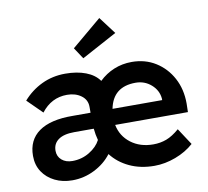

<svg xmlns="http://www.w3.org/2000/svg" viewBox="-86 -885 1071 990"><g transform="rotate(-10 449.5 -390.0)"><path d="M215 10Q164 10 123.5 -10Q83 -30 59.5 -65.5Q36 -101 36 -149Q36 -232 96.5 -275Q157 -318 273 -317H367V-348Q367 -385 337 -407Q307 -429 263 -429Q181 -429 128 -360L51 -436Q93 -484 149.5 -511Q206 -538 273 -538Q334 -538 380 -520.5Q426 -503 450 -469Q484 -502 527.5 -520Q571 -538 621 -538Q691 -538 745.5 -504Q800 -470 831.5 -411.5Q863 -353 863 -278L862 -233H481Q493 -173 541 -136.5Q589 -100 658 -100Q695 -100 727 -112Q759 -124 795 -155L852 -68Q812 -32 756 -11Q700 10 645 10Q572 10 514.5 -17Q457 -44 421 -91Q386 -45 331 -17.5Q276 10 215 10ZM622 -429Q504 -429 482 -317H742V-325Q738 -369 703.5 -399Q669 -429 622 -429ZM232 -88Q281 -88 321.5 -112.5Q362 -137 380 -172Q372 -201 369 -233H267Q212 -233 183.5 -212.5Q155 -192 155 -155Q155 -125 176.5 -106.5Q198 -88 232 -88ZM379 -600 340 -659 496 -790 564 -700Z"/></g></svg>

Font: Lexend Deca Medium
Style: Regular
Weight: 500
Designer: Bonnie Shaver-Troup, Thomas Jockin
Foundry: Lexend
Version: Version 1.008; ttfautohint (v1.8.4.7-5d5b)